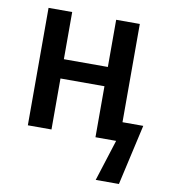

<svg xmlns="http://www.w3.org/2000/svg" viewBox="-82 -611 766 871"><g transform="rotate(10 301.0 -175.5)"><path d="M71.3 0V-541H180.2V-323.7H382.8V-541H491.7V-88.4H587.4L524.4 190.4H417.5L478 0H382.8V-234.9H180.2V0Z"/></g></svg>

Font: Open Sans SemiCondensed SemiBold
Style: Regular
Weight: 600
Width: 4
Designer: Monotype Design Team
Foundry: Monotype Imaging Inc.
Version: Version 3.000